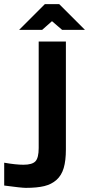

<svg xmlns="http://www.w3.org/2000/svg" viewBox="-133 -700 429 924"><path d="M-20 92.8Q22 92.8 37.6 76.2Q53.2 59.6 53.2 12.2V-500H184.1V19Q184.1 73.2 173.6 108.6Q163.1 144 139.2 165.5Q115.2 187 80.1 195.6Q44.9 204.1 -8.8 204.1Q-29.3 204.1 -112.8 192.9V83Q-57.1 92.8 -20 92.8ZM-41 -556.2 83 -680.2H151.9L275.9 -556.2H166L117.2 -598.1L69.8 -556.2Z"/></svg>

Font: LT Wave Text Bold
Style: Regular
Weight: 700
Designer: Daniel Lyons
Version: Version 2.5 (Glyphs App)